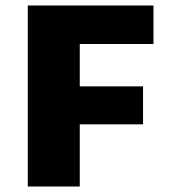

<svg xmlns="http://www.w3.org/2000/svg" viewBox="-20 -678 614 698"><path d="M81 0V-658H538V-518H270V0ZM141 -226V-364H500V-226Z"/></svg>

Font: Ysabeau Office Black
Style: Regular
Weight: 900
Designer: Christian Thalmann (Catharsis Fonts)
Version: Version 2.001;gftools[0.9.30]; featfreeze: tnum,lnum,ss02